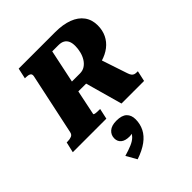

<svg xmlns="http://www.w3.org/2000/svg" viewBox="-327 -870 1400 1400"><g transform="rotate(-45 373.5 -169.5)"><path d="M377 -319 575 -359 652 -128Q658 -109 665.5 -99Q673 -89 683 -85.5Q693 -82 707 -82H717L699 0H466ZM328 -82 310 0H-36L-17 -82H-7Q16 -82 33 -89Q50 -96 54 -118L155 -592Q159 -613 145.5 -620.5Q132 -628 108 -628H98L116 -710H492Q572 -710 629 -688.5Q686 -667 716.5 -625.5Q747 -584 747 -525Q747 -475 727.5 -434.5Q708 -394 671.5 -365.5Q635 -337 582.5 -321.5Q530 -306 463 -304Q454 -299 449 -296Q444 -293 440.5 -290.5Q437 -288 431 -285H306L266 -92Q265 -89 271.5 -86.5Q278 -84 290 -83Q302 -82 316 -82ZM441 -626H378L324 -369H407Q436 -369 458 -383.5Q480 -398 495 -422Q510 -446 517.5 -476Q525 -506 525 -536Q525 -566 516 -585.5Q507 -605 489 -615.5Q471 -626 441 -626ZM262 371 216 290Q264 276 295.5 262.5Q327 249 345.5 231Q364 213 371 187Q374 183 377.5 184Q381 185 383.5 188.5Q386 192 386 197Q376 204 364 208Q352 212 338 212Q294 212 271.5 193.5Q249 175 249 143Q249 108 275 85Q301 62 351 62Q407 62 432.5 86.5Q458 111 458 154Q458 202 437.5 243Q417 284 373.5 316Q330 348 262 371Z"/></g></svg>

Font: Roboto Serif 20pt ExtraBold
Style: Italic
Weight: 800
Italic angle: -10°
Version: Version 1.007